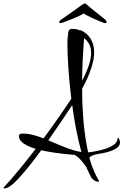

<svg xmlns="http://www.w3.org/2000/svg" viewBox="-110 -975 698 1085"><path d="M229 -844C234 -844 242 -846 252 -850C271 -857 338 -882 363 -899C386 -882 449 -857 465 -850C475 -846 482 -844 486 -844C490 -844 492 -847 492 -852C492 -852 492 -853 492 -853C492 -856 489 -861 483 -866C473 -873 388 -941 381 -948C380 -951 374 -955 369 -955C364 -955 359 -951 354 -948C346 -942 250 -873 238 -866C231 -861 226 -857 225 -852C225 -847 226 -844 229 -844ZM-85 90C-66 90 -38 70 -2 30C35 -10 76 -62 123 -126C210 -106 312 -100 309 -100C309 -100 309 -100 309 -100C316 -99 342 -83 377 -32C386 -11 396 8 405 27C416 44 435 52 444 52C448 52 450 51 450 49C433 18 414 -15 395 -84C403 -95 423 -101 440 -104C525 -117 568 -138 568 -169C568 -185 561 -196 557 -196C555 -196 554 -194 554 -191C554 -141 439 -119 388 -114C385 -130 381 -147 378 -166C362 -255 354 -364 354 -473C402 -562 422 -629 422 -680C422 -745 390 -783 349 -803C348 -803 347 -804 346 -804C344 -804 343 -804 342 -803C329 -810 310 -812 297 -812C273 -812 276 -790 272 -758C271 -751 271 -739 271 -723C271 -663 277 -546 293 -417C244 -343 192 -268 136 -193C97 -208 59 -220 24 -220C11 -220 -3 -221 -3 -206C-3 -173 37 -151 92 -134C29 -53 -32 23 -87 82C-89 84 -90 86 -90 87C-90 89 -88 90 -85 90ZM354 -519C354 -603 360 -686 365 -759C388 -742 405 -716 405 -676C405 -639 391 -590 354 -519ZM350 -116C289 -125 224 -157 163 -182C206 -243 251 -310 298 -381C310 -292 327 -199 350 -116Z"/></svg>

Font: Comforter
Style: Regular
Weight: 400
Designer: Robert E. Leuschke
Foundry: Robert E. Leuschke
Version: Version 1.013; ttfautohint (v1.8.3)